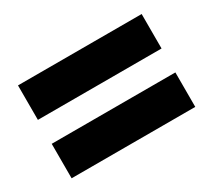

<svg xmlns="http://www.w3.org/2000/svg" viewBox="-79 -735 702 632"><g transform="rotate(-30 272.0 -418.5)"><path d="M37 -464V-595H507V-464ZM37 -242V-373H507V-242Z"/></g></svg>

Font: Noto Sans Telugu UI SemiCondensed Black
Style: Regular
Weight: 900
Width: 4
Designer: Jelle Bosma - Monotype Design Team
Foundry: Monotype Imaging Inc.
Version: Version 2.005; ttfautohint (v1.8.4.7-5d5b)